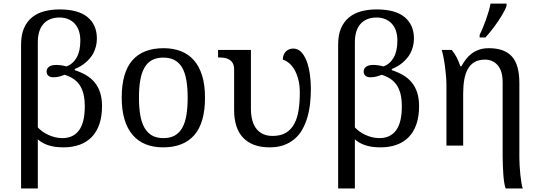

<svg xmlns="http://www.w3.org/2000/svg" viewBox="-20 -816 3029 1076"><path d="M98.1 240.2V-565.9Q98.1 -621.1 114.7 -658.7Q131.3 -696.3 160.4 -719.5Q189.5 -742.7 228.8 -752.9Q268.1 -763.2 314 -763.2Q418.5 -763.2 470.7 -720Q522.9 -676.8 522.9 -600.1Q522.9 -576.2 517.6 -555.9Q512.2 -535.6 503.7 -519Q495.1 -502.4 483.9 -489.5Q472.7 -476.6 460.9 -466.3Q433.6 -442.9 398.9 -429.2V-422.9Q433.6 -411.6 461.7 -395.3Q489.7 -378.9 509.8 -355Q529.8 -331.1 540.8 -298.1Q551.8 -265.1 551.8 -221.2Q551.8 -163.6 536.9 -120.1Q522 -76.7 493.9 -47.9Q465.8 -19 425.8 -4.6Q385.7 9.8 335.9 9.8Q284.7 9.8 249.3 -2.4Q213.9 -14.6 191.9 -35.2V240.2ZM330.1 -42Q390.1 -42 422.6 -85.4Q455.1 -128.9 455.1 -220.2Q455.1 -260.7 447.5 -290.3Q439.9 -319.8 425.3 -340.8Q410.6 -361.8 389.6 -375.2Q368.7 -388.7 341.8 -397Q329.1 -391.6 313.2 -387.2Q297.4 -382.8 278.8 -382.8Q262.2 -382.8 251.7 -391.1Q241.2 -399.4 241.2 -415Q241.2 -432.1 254.9 -442.1Q268.6 -452.1 295.9 -452.1Q301.8 -452.1 309.6 -451.4Q317.4 -450.7 325.2 -449.7Q333 -448.7 340.1 -447Q347.2 -445.3 352.1 -443.8Q388.2 -456.5 409.2 -492.9Q430.2 -529.3 430.2 -588.9Q430.2 -617.7 422.6 -641.4Q415 -665 400.1 -681.9Q385.3 -698.7 363.5 -708.3Q341.8 -717.8 313 -717.8Q282.7 -717.8 260 -708Q237.3 -698.2 222.2 -680.4Q207 -662.6 199.5 -637.2Q191.9 -611.8 191.9 -580.1V-102.1Q203.1 -89.8 218 -79.1Q232.9 -68.4 250.7 -60.1Q268.6 -51.8 288.6 -46.9Q308.6 -42 330.1 -42Z M1128.9 -269Q1128.9 -127.9 1069.1 -59.1Q1009.3 9.8 894 9.8Q839.8 9.8 796.9 -7.3Q753.9 -24.4 723.9 -59.1Q693.8 -93.8 678 -146.2Q662.1 -198.7 662.1 -269Q662.1 -409.2 721.4 -477.5Q780.8 -545.9 897 -545.9Q951.2 -545.9 994.1 -529.1Q1037.1 -512.2 1067.1 -477.8Q1097.2 -443.4 1113 -391.4Q1128.9 -339.4 1128.9 -269ZM758.8 -269Q758.8 -213.4 766.1 -170.9Q773.4 -128.4 789.8 -99.9Q806.2 -71.3 832.3 -56.6Q858.4 -42 896 -42Q933.6 -42 959.5 -56.6Q985.4 -71.3 1001.5 -99.9Q1017.6 -128.4 1024.7 -170.9Q1031.7 -213.4 1031.7 -269Q1031.7 -324.7 1024.4 -366.7Q1017.1 -408.7 1001 -436.8Q984.9 -464.8 958.7 -479Q932.6 -493.2 895 -493.2Q857.4 -493.2 831.5 -479Q805.7 -464.8 789.6 -436.8Q773.4 -408.7 766.1 -366.7Q758.8 -324.7 758.8 -269Z M1491.2 9.8Q1440.9 9.8 1403.6 -4.4Q1366.2 -18.6 1341.3 -45.4Q1316.4 -72.3 1304.2 -111.1Q1292 -149.9 1292 -199.2V-425.8Q1292 -447.8 1284.7 -461.2Q1277.3 -474.6 1265.1 -481.9Q1252.9 -489.3 1237.3 -491.7Q1221.7 -494.1 1205.1 -494.1H1202.1V-536.1H1386.2V-208Q1386.2 -132.3 1417.7 -93.3Q1449.2 -54.2 1507.3 -54.2Q1553.7 -54.2 1583.3 -72.5Q1612.8 -90.8 1629.9 -123.3Q1647 -155.8 1653.6 -200.2Q1660.2 -244.6 1660.2 -296.9Q1660.2 -338.9 1651.6 -371.3Q1643.1 -403.8 1629.4 -426.8Q1615.7 -449.7 1598.6 -463.4Q1581.5 -477.1 1564.9 -481.9Q1564.9 -496.6 1569.6 -508.1Q1574.2 -519.5 1582.3 -527.6Q1590.3 -535.6 1600.8 -539.8Q1611.3 -543.9 1623 -543.9Q1648.9 -543.9 1667.7 -524.7Q1686.5 -505.4 1698.5 -473.6Q1710.4 -441.9 1716.3 -401.6Q1722.2 -361.3 1722.2 -319.8Q1722.2 -277.3 1717.8 -236.3Q1713.4 -195.3 1702.6 -158.7Q1691.9 -122.1 1674.8 -91.3Q1657.7 -60.5 1631.8 -38.1Q1606 -15.6 1571.3 -2.9Q1536.6 9.8 1491.2 9.8Z M1875 240.2V-565.9Q1875 -621.1 1891.6 -658.7Q1908.2 -696.3 1937.3 -719.5Q1966.3 -742.7 2005.6 -752.9Q2044.9 -763.2 2090.8 -763.2Q2195.3 -763.2 2247.6 -720Q2299.8 -676.8 2299.8 -600.1Q2299.8 -576.2 2294.4 -555.9Q2289.1 -535.6 2280.5 -519Q2272 -502.4 2260.7 -489.5Q2249.5 -476.6 2237.8 -466.3Q2210.4 -442.9 2175.8 -429.2V-422.9Q2210.4 -411.6 2238.5 -395.3Q2266.6 -378.9 2286.6 -355Q2306.6 -331.1 2317.6 -298.1Q2328.6 -265.1 2328.6 -221.2Q2328.6 -163.6 2313.7 -120.1Q2298.8 -76.7 2270.8 -47.9Q2242.7 -19 2202.6 -4.6Q2162.6 9.8 2112.8 9.8Q2061.5 9.8 2026.1 -2.4Q1990.7 -14.6 1968.8 -35.2V240.2ZM2106.9 -42Q2167 -42 2199.5 -85.4Q2231.9 -128.9 2231.9 -220.2Q2231.9 -260.7 2224.4 -290.3Q2216.8 -319.8 2202.1 -340.8Q2187.5 -361.8 2166.5 -375.2Q2145.5 -388.7 2118.7 -397Q2106 -391.6 2090.1 -387.2Q2074.2 -382.8 2055.7 -382.8Q2039.1 -382.8 2028.6 -391.1Q2018.1 -399.4 2018.1 -415Q2018.1 -432.1 2031.7 -442.1Q2045.4 -452.1 2072.8 -452.1Q2078.6 -452.1 2086.4 -451.4Q2094.2 -450.7 2102.1 -449.7Q2109.9 -448.7 2116.9 -447Q2124 -445.3 2128.9 -443.8Q2165 -456.5 2186 -492.9Q2207 -529.3 2207 -588.9Q2207 -617.7 2199.5 -641.4Q2191.9 -665 2177 -681.9Q2162.1 -698.7 2140.4 -708.3Q2118.7 -717.8 2089.8 -717.8Q2059.6 -717.8 2036.9 -708Q2014.2 -698.2 1999 -680.4Q1983.9 -662.6 1976.3 -637.2Q1968.8 -611.8 1968.8 -580.1V-102.1Q1980 -89.8 1994.9 -79.1Q2009.8 -68.4 2027.6 -60.1Q2045.4 -51.8 2065.4 -46.9Q2085.4 -42 2106.9 -42Z M2481.9 -338.9Q2481.9 -362.8 2479.5 -391.1Q2477.1 -419.4 2473.4 -446.8Q2469.7 -474.1 2464.8 -497.8Q2460 -521.5 2455.6 -536.1H2511.7Q2528.3 -515.6 2539.8 -493.4Q2551.3 -471.2 2559.6 -444.8H2565.9Q2576.7 -464.8 2590.6 -483.2Q2604.5 -501.5 2622.8 -515.4Q2641.1 -529.3 2665 -537.6Q2689 -545.9 2719.7 -545.9Q2763.2 -545.9 2795.4 -534.4Q2827.6 -522.9 2848.9 -499.3Q2870.1 -475.6 2880.4 -438.5Q2890.6 -401.4 2890.6 -350.1V69.8Q2890.6 88.4 2892.1 113.5Q2893.6 138.7 2896.2 163.6Q2898.9 188.5 2902.3 209.5Q2905.8 230.5 2909.7 240.2H2814Q2809.6 231 2806.2 209.7Q2802.7 188.5 2800.8 162.6Q2798.8 136.7 2797.9 108.9Q2796.9 81.1 2796.9 58.1V-355Q2796.9 -418 2769.5 -450Q2742.2 -481.9 2697.8 -481.9Q2663.6 -481.9 2640.4 -468.8Q2617.2 -455.6 2602.8 -430.9Q2588.4 -406.2 2582 -370.8Q2575.7 -335.4 2575.7 -291V0H2481.9ZM2668 -621.1Q2676.3 -637.2 2685.5 -659.4Q2694.8 -681.6 2703.4 -705.6Q2711.9 -729.5 2718.8 -753.2Q2725.6 -776.9 2729 -795.9H2818.8V-784.2Q2816.4 -774.4 2809.6 -760.7Q2802.7 -747.1 2793.2 -731Q2783.7 -714.8 2772 -697.5Q2760.3 -680.2 2747.8 -663.6Q2735.4 -647 2723.1 -632.1Q2710.9 -617.2 2700.7 -606H2668Z"/></svg>

Font: Noto Serif
Style: Regular
Weight: 400
Designer: Monotype Design team
Foundry: Monotype Imaging Inc.
Version: Version 1.02